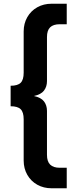

<svg xmlns="http://www.w3.org/2000/svg" viewBox="-20 -758 422 1030"><path d="M257 252Q214 252 180 233Q146 214 126.5 180Q107 146 107 103V-118Q107 -156 91 -172Q75 -188 37 -188V-298Q75 -298 91 -314Q107 -330 107 -368V-589Q107 -632 126.5 -666Q146 -700 180 -719Q214 -738 257 -738H338V-628H301Q266 -628 249 -611.5Q232 -595 232 -559V-323Q232 -293 216 -272Q200 -251 162 -243Q200 -235 216 -214Q232 -193 232 -163V73Q232 108 249 125Q266 142 301 142H338V252Z"/></svg>

Font: Gantari
Style: Bold
Weight: 700
Designer: Anugrah Pasau
Foundry: Lafontype
Version: Version 1.000; ttfautohint (v1.6)